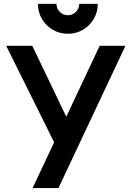

<svg xmlns="http://www.w3.org/2000/svg" viewBox="-20 -952 659 972"><path d="M323.5 -781Q282 -781 247.2 -801.2Q212.5 -821.5 192.2 -856.2Q172 -891 172 -932.5H266Q266 -916.5 273.8 -903.5Q281.5 -890.5 294.5 -882.8Q307.5 -875 323.5 -875Q339.5 -875 352.5 -882.8Q365.5 -890.5 373.2 -903.5Q381 -916.5 381 -932.5H475Q475 -891 454.8 -856.2Q434.5 -821.5 399.8 -801.2Q365 -781 323.5 -781ZM276 0H145L254 -231.5L11.5 -720H143.5L315.5 -361L484.5 -720H615Z"/></svg>

Font: Vela Sans Bd
Style: Bold
Weight: 700
Designer: Principal design: Mikhail Sharanda - project Manrope.
Design modification: Ravid Balaliev
Foundry: Mikhail Sharanda
Version: Version 1.001